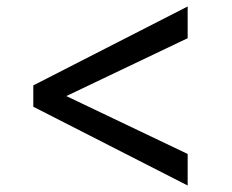

<svg xmlns="http://www.w3.org/2000/svg" viewBox="-20 -595 709 588"><path d="M82 -268.1V-333.5L554.7 -575.2V-478L183.1 -300.8L554.7 -123.5V-26.9Z"/></svg>

Font: HaufeMerriweather
Style: Regular
Weight: 400
Designer: Eben Sorkin ( eben@eyebytes.com )
Foundry: Eben Sorkin
Version: Version 1.56